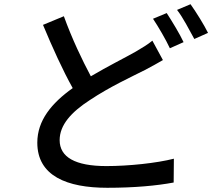

<svg xmlns="http://www.w3.org/2000/svg" viewBox="-20 -847 1040 911"><path d="M884 -827 820 -800C849 -763 878 -705 902 -662L967 -691C949 -728 911 -789 884 -827ZM771 -785 706 -758C732 -719 767 -659 786 -618L851 -647C833 -686 795 -748 771 -785ZM753 -562 703 -654C680 -635 656 -621 624 -602C573 -573 492 -533 411 -485C370 -562 322 -662 283 -770L184 -729C229 -621 278 -513 325 -429C224 -357 157 -275 157 -170C157 -12 298 44 489 44C618 44 724 34 804 19L805 -94C723 -73 590 -59 485 -59C336 -59 263 -102 263 -182C263 -254 318 -315 406 -372C502 -436 603 -482 668 -515C700 -532 726 -546 753 -562Z"/></svg>

Font: Spoqa Han Sans Neo Medium
Style: Regular
Weight: 500
Designer: [Spoqa Han Sans Neo] Dong-huui Kim ___ Younghwa Kang ___ Yujin Lee ___ [Noto Sans] Ryoko NISHIZUKA ____ (kana & ideograp
Foundry: Spoqa (http://www.spoqa-han-sans.com)
Version: Version 1.100;hotconv 1.0.109;makeotfexe 2.5.65596